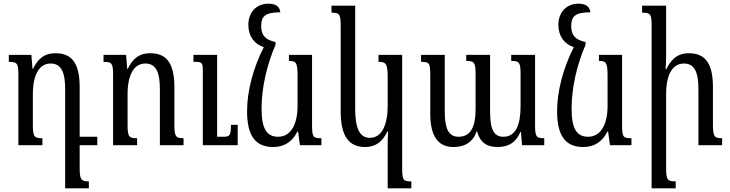

<svg xmlns="http://www.w3.org/2000/svg" viewBox="-20 -791 3979 1046"><path d="M414 122V0H510V-46H414V-317C414 -444 373 -501 283 -501C216 -501 184 -465 160 -416H157L151 -492H28V-454C74 -454 80 -446 80 -383V0H211V-38C168 -38 159 -44 159 -110V-277C159 -391 198 -445 256 -445C315 -445 335 -395 335 -305V235H464V197C422 197 414 189 414 122Z M980 -38C938 -38 930 -46 930 -113V-317C930 -444 889 -501 799 -501C732 -501 700 -465 676 -416H673L667 -492H544V-454C590 -454 596 -446 596 -383V0H727V-38C684 -38 675 -44 675 -110V-277C675 -391 714 -445 772 -445C831 -445 851 -395 851 -305V0H980ZM1275 -111H1238C1238 -52 1232 -46 1196 -46H1163V-492H1034V-454H1043C1080 -454 1085 -448 1085 -408V0H1275Z M1469 10C1532 10 1575 -23 1600 -74H1604L1614 0H1731V-38C1686 -38 1680 -43 1680 -112V-492H1554V-459C1592 -459 1601 -452 1601 -379V-213C1601 -115 1565 -46 1495 -46C1432 -46 1405 -92 1405 -198C1405 -310 1432 -433 1481 -547V-562C1424 -574 1403 -600 1403 -649C1403 -699 1421 -724 1507 -724C1505 -751 1487 -771 1443 -771C1376 -771 1333 -723 1333 -656C1333 -594 1365 -551 1417 -534C1359 -420 1326 -294 1326 -185C1326 -48 1374 10 1469 10Z M2092 235H2221V197C2177 197 2171 192 2171 123V-492H2042V-454C2080 -454 2092 -447 2092 -374V-213C2092 -117 2063 -40 1995 -40C1938 -40 1915 -95 1915 -198V-760H1786V-722C1829 -722 1836 -715 1836 -649V-185C1836 -48 1881 10 1970 10C2029 10 2066 -23 2090 -74H2094C2093 -52 2092 -25 2092 -2Z M2765 -492V-459C2810 -459 2816 -451 2816 -385V-211C2816 -112 2790 -46 2723 -46C2670 -46 2650 -85 2650 -184V-492H2520V-459C2565 -459 2571 -451 2571 -384V-197C2571 -104 2547 -46 2478 -46C2423 -46 2403 -92 2403 -184V-492H2274V-454C2319 -454 2324 -448 2324 -383V-172C2324 -47 2368 10 2451 10C2512 10 2557 -17 2577 -76H2579C2594 -17 2630 10 2691 10C2756 10 2794 -21 2815 -72H2818L2824 0H2945V-38C2900 -38 2895 -47 2895 -112V-492Z M3158 10C3221 10 3264 -23 3289 -74H3293L3303 0H3420V-38C3375 -38 3369 -43 3369 -112V-492H3243V-459C3281 -459 3290 -452 3290 -379V-213C3290 -115 3254 -46 3184 -46C3121 -46 3094 -92 3094 -198C3094 -310 3121 -433 3170 -547V-562C3113 -574 3092 -600 3092 -649C3092 -699 3110 -724 3196 -724C3194 -751 3176 -771 3132 -771C3065 -771 3022 -723 3022 -656C3022 -594 3054 -551 3106 -534C3048 -420 3015 -294 3015 -185C3015 -48 3063 10 3158 10Z M3914 -38C3872 -38 3864 -46 3864 -113V-317C3864 -444 3823 -501 3733 -501C3666 -501 3634 -462 3610 -414H3606C3608 -440 3609 -466 3609 -491V-760H3478V-722C3524 -722 3530 -714 3530 -651V235H3661V197C3618 197 3609 191 3609 125V-278C3609 -392 3648 -445 3706 -445C3765 -445 3785 -395 3785 -305V0H3914Z"/></svg>

Font: Noto Serif Armenian ExtraCondensed Medium
Style: Regular
Weight: 500
Width: 2
Designer: Monotype Design Team
Foundry: Monotype Imaging Inc.
Version: Version 2.008